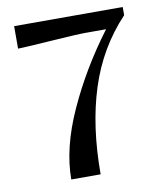

<svg xmlns="http://www.w3.org/2000/svg" viewBox="-74 -694 640 755"><g transform="rotate(-10 245.5 -316.5)"><path d="M387.2 -558.1H304.2Q272 -558.1 161.9 -550.5Q51.8 -543 33.2 -543V-632.8H466.8V-600.1Q362.3 -489.3 314.7 -340.3Q267.1 -191.4 267.1 0H149.9Q149.9 -125 216.6 -272.2Q283.2 -419.4 387.2 -558.1Z"/></g></svg>

Font: Resagokr
Style: Bold
Weight: 600
Designer: gluk
Foundry: gluk
Version: Version 0.95